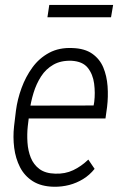

<svg xmlns="http://www.w3.org/2000/svg" viewBox="-20 -728 484 759"><path d="M193.4 10.3Q142.6 9.3 109.6 -11.7Q76.7 -32.7 59.1 -67.1Q41.5 -101.6 36.1 -143.8Q30.8 -186 35.6 -229L43 -290.5Q48.8 -335.4 65.2 -380.1Q81.5 -424.8 108.2 -461.4Q134.8 -498 174.3 -519.3Q213.9 -540.5 266.1 -538.1Q314.9 -536.6 344.7 -515.6Q374.5 -494.6 388.4 -461.2Q402.3 -427.7 405.3 -386.7Q408.2 -345.7 403.3 -305.2L397 -259.8H70.8L79.6 -310.5L350.1 -311L352.5 -325.2Q356.9 -360.4 352.1 -397.5Q347.2 -434.6 326.9 -460Q306.6 -485.4 262.7 -487.8Q220.7 -489.3 190.9 -472.2Q161.1 -455.1 142.3 -425.8Q123.5 -396.5 112.5 -360.6Q101.6 -324.7 97.2 -290.5L89.8 -229Q86.4 -197.8 88.6 -164.8Q90.8 -131.8 101.8 -104.5Q112.8 -77.1 136 -59.8Q159.2 -42.5 198.2 -41.5Q237.3 -40 269.3 -55.2Q301.3 -70.3 329.1 -97.2L354 -60.5Q334 -35.6 308.3 -20Q282.7 -4.4 253.7 3.2Q224.6 10.7 193.4 10.3ZM427.2 -708.5 418.9 -659.7H167.5L174.8 -708.5Z"/></svg>

Font: Roboto Condensed Light
Style: Italic
Weight: 300
Italic angle: -12°
Designer: Christian Robertson
Foundry: Google
Version: Version 3.0; 2020